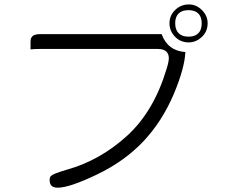

<svg xmlns="http://www.w3.org/2000/svg" viewBox="-20 -806 1040 884"><path d="M893.1 -743.7Q908.7 -728 908.7 -699.2Q908.7 -668.5 893.1 -652.8Q877.4 -637.2 847.9 -637.2Q818.4 -637.2 802.5 -653.1Q786.6 -668.9 786.6 -699.2Q786.6 -728 802.2 -743.7Q817.9 -759.3 847.7 -759.3Q877.4 -759.3 893.1 -743.7ZM849.6 -785.6Q812 -785.6 785.2 -758.8Q760.3 -733.9 760.3 -698.7Q760.3 -662.6 787.1 -635.7Q812 -610.8 848.6 -610.8Q884.3 -610.8 911.6 -638.2Q936 -662.6 936 -699.2Q936 -733.4 909.9 -759.5Q883.8 -785.6 849.6 -785.6ZM120.6 -578.6Q136.2 -580.6 164.1 -580.6H707Q733.4 -580.6 746.6 -567.9Q757.3 -556.6 757.3 -538.1Q757.3 -522 747.1 -489.3Q688.5 -293 564.7 -180.4Q440.9 -67.9 290 -25.4Q253.4 -14.6 237.3 -8.1Q221.2 -1.5 218.3 1.5L214.4 4.4Q208.5 10.3 208.5 22.5Q208.5 40.5 217.3 49.3Q226.1 58.1 246.1 58.1Q300.3 58.1 427.2 -2.9Q554.2 -64 640.4 -155.5Q726.6 -247.1 780.3 -373.5Q830.1 -492.2 833.5 -566.4Q752.4 -571.8 724.1 -648.9H164.1Q134.3 -648.9 125.5 -634.3Q120.6 -627 120.6 -614.7Z"/></svg>

Font: YuPearl-ExtraLight
Style: ExtraLight
Weight: 200
Designer: Max Yao
Foundry: Max-Everyday
Version: Version 1.011; ttfautohint (v1.8.3)